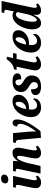

<svg xmlns="http://www.w3.org/2000/svg" viewBox="1442 -2252 820 3745"><g transform="rotate(-90 1852.5 -380.0)"><path d="M148 -687Q148 -729 175.5 -749.5Q203 -770 243 -770Q275 -770 296.5 -755.5Q318 -741 318 -711Q318 -671 289 -649.5Q260 -628 220 -628Q188 -628 168 -643Q148 -658 148 -687ZM54 -89Q54 -131 80 -249L108 -380Q118 -424 118 -452Q118 -469 109.5 -475.5Q101 -482 80 -482H63L74 -536H294L224 -211Q209 -143 209 -112Q209 -93 216.5 -82Q224 -71 237 -71Q248 -71 256.5 -76Q265 -81 280 -94L300 -59Q271 -26 242 -8Q213 10 165 10Q112 10 83 -16Q54 -42 54 -89Z M635 -93Q635 -130 650 -211L667 -291Q685 -372 685 -409Q685 -459 658 -459Q635 -459 610.5 -419.5Q586 -380 566 -323Q546 -266 537 -218L488 0H338L422 -398Q423 -403 427.5 -422Q432 -441 432 -456Q432 -470 424 -476Q416 -482 397 -482H378L389 -536H585L580 -444H583Q621 -498 658 -522Q695 -546 746 -546Q798 -546 821 -516Q844 -486 844 -438Q844 -408 829 -335L825 -313L805 -212Q799 -183 794.5 -156Q790 -129 790 -111Q790 -71 816 -71Q834 -71 862 -94L883 -59Q860 -30 824 -10Q788 10 741 10Q691 10 663 -17.5Q635 -45 635 -93Z M996 -429Q993 -459 980.5 -470.5Q968 -482 943 -482H934L948 -536H1129L1155 -240Q1160 -163 1160 -123L1159 -87H1161Q1222 -162 1265.5 -250Q1309 -338 1309 -396Q1309 -428 1294.5 -442.5Q1280 -457 1256 -457Q1258 -497 1277 -521Q1296 -545 1330 -545Q1359 -545 1377 -523.5Q1395 -502 1395 -459Q1395 -356 1321.5 -227.5Q1248 -99 1165 -1L1037 9Z M1440 -186Q1440 -265 1477.5 -349.5Q1515 -434 1585.5 -490Q1656 -546 1749 -546Q1810 -546 1843 -516Q1876 -486 1876 -433Q1876 -378 1842.5 -330.5Q1809 -283 1751 -254Q1693 -225 1623 -225H1591Q1587 -199 1587 -177Q1587 -124 1608 -95.5Q1629 -67 1671 -67Q1708 -67 1741 -91Q1774 -115 1794 -149Q1804 -137 1804 -113Q1804 -85 1784 -56.5Q1764 -28 1724 -9Q1684 10 1627 10Q1545 10 1492.5 -40.5Q1440 -91 1440 -186ZM1604 -282Q1661 -282 1700 -322.5Q1739 -363 1739 -427Q1739 -454 1730.5 -470Q1722 -486 1706 -486Q1672 -486 1640.5 -423Q1609 -360 1597 -282Z M1870 -96Q1870 -142 1902.5 -164Q1935 -186 1982 -186Q1980 -127 1996.5 -89Q2013 -51 2051 -51Q2084 -51 2104 -72Q2124 -93 2124 -128Q2124 -158 2105.5 -177Q2087 -196 2043 -222Q1985 -254 1957.5 -290Q1930 -326 1930 -378Q1930 -456 1985 -501Q2040 -546 2135 -546Q2219 -546 2256.5 -520.5Q2294 -495 2294 -455Q2294 -376 2177 -376Q2179 -423 2166.5 -456Q2154 -489 2121 -489Q2093 -489 2076.5 -471Q2060 -453 2060 -427Q2060 -399 2081 -376Q2102 -353 2143 -330Q2203 -296 2228 -260.5Q2253 -225 2253 -174Q2253 -86 2197.5 -38Q2142 10 2031 10Q1957 10 1913.5 -18Q1870 -46 1870 -96Z M2352 -100Q2352 -137 2364 -191L2423 -467H2361L2372 -519Q2413 -519 2467 -553.5Q2521 -588 2567 -659H2618L2592 -536H2691L2676 -467H2576L2518 -198Q2507 -146 2507 -119Q2507 -98 2517.5 -85.5Q2528 -73 2544 -73Q2572 -73 2607 -99L2628 -62Q2594 -28 2555.5 -9Q2517 10 2464 10Q2416 10 2384 -19Q2352 -48 2352 -100Z M2699 -186Q2699 -265 2736.5 -349.5Q2774 -434 2844.5 -490Q2915 -546 3008 -546Q3069 -546 3102 -516Q3135 -486 3135 -433Q3135 -378 3101.5 -330.5Q3068 -283 3010 -254Q2952 -225 2882 -225H2850Q2846 -199 2846 -177Q2846 -124 2867 -95.5Q2888 -67 2930 -67Q2967 -67 3000 -91Q3033 -115 3053 -149Q3063 -137 3063 -113Q3063 -85 3043 -56.5Q3023 -28 2983 -9Q2943 10 2886 10Q2804 10 2751.5 -40.5Q2699 -91 2699 -186ZM2863 -282Q2920 -282 2959 -322.5Q2998 -363 2998 -427Q2998 -454 2989.5 -470Q2981 -486 2965 -486Q2931 -486 2899.5 -423Q2868 -360 2856 -282Z M3152 -159Q3152 -242 3186 -333Q3220 -424 3281.5 -485Q3343 -546 3422 -546Q3445 -546 3466.5 -539Q3488 -532 3503 -521Q3506 -546 3515 -582L3523 -622Q3532 -658 3532 -678Q3532 -693 3522.5 -699.5Q3513 -706 3491 -706H3472L3483 -760H3705L3589 -215Q3572 -141 3572 -110Q3572 -90 3580 -80Q3588 -70 3601 -70Q3610 -70 3621 -76.5Q3632 -83 3639 -91L3657 -52Q3626 -23 3594.5 -6.5Q3563 10 3519 10Q3478 10 3456 -14Q3434 -38 3434 -93Q3434 -110 3439 -130H3434Q3399 -54 3361.5 -22Q3324 10 3272 10Q3212 10 3182 -37.5Q3152 -85 3152 -159ZM3454 -288 3489 -453Q3481 -466 3467.5 -473Q3454 -480 3441 -480Q3401 -480 3368.5 -424.5Q3336 -369 3318 -292Q3300 -215 3300 -156Q3300 -71 3336 -71Q3357 -71 3380 -102Q3403 -133 3423 -183.5Q3443 -234 3454 -288Z"/></g></svg>

Font: Noto Serif CondExtraBold
Style: Italic
Weight: 800
Width: 3
Italic angle: -12°
Designer: Monotype Design Team
Foundry: Monotype Imaging Inc.
Version: Version 1.001